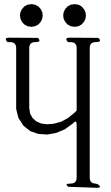

<svg xmlns="http://www.w3.org/2000/svg" viewBox="-20 -937 540 933"><path d="M312.5 -29.3Q290 -44.9 323.2 -44.9Q352.5 -44.9 352.5 -74.2V-330.1Q352.5 -358.4 334 -336.9L294.9 -308.6L252.9 -291L210 -283.2L167 -286.1L127 -299.8L93.8 -326.2L69.3 -364.3L58.6 -407.2V-703.1Q58.6 -732.4 29.3 -732.4H16.6Q-3.9 -753.9 25.4 -753.9L164.1 -752.9Q184.6 -732.4 151.4 -732.4Q122.1 -732.4 122.1 -703.1V-414.1L126 -385.7L137.7 -364.3L155.3 -347.7L179.7 -336.9L209 -333L242.2 -335.9L277.3 -345.7L311.5 -364.3L344.7 -391.6L352.5 -400.4V-703.1Q352.5 -732.4 323.2 -732.4H310.5Q290 -753.9 319.3 -753.9L458 -752.9Q478.5 -732.4 445.3 -732.4Q416 -732.4 416 -704.1V-74.2Q416 -44.9 445.3 -44.9L456.1 -41Q478.5 -24.4 450.2 -24.4ZM97.7 -818.4 85.9 -832 79.1 -846.7 77.1 -861.3 79.1 -877 85.9 -891.6 97.7 -905.3 113.3 -914.1 132.8 -917 150.4 -914.1 167 -905.3 178.7 -891.6 185.5 -877 187.5 -861.3 185.5 -846.7 178.7 -832 167 -818.4 150.4 -809.6 132.8 -806.6 113.3 -809.6ZM307.6 -818.4 295.9 -832 289.1 -846.7 287.1 -861.3 289.1 -877 295.9 -891.6 307.6 -905.3 323.2 -914.1 342.8 -917 361.3 -914.1 377 -905.3 388.7 -891.6 395.5 -877 397.5 -861.3 395.5 -846.7 388.7 -832 377 -818.4 361.3 -809.6 342.8 -806.6 323.2 -809.6Z"/></svg>

Font: B2 Hana
Style: Regular
Weight: 500
Version: 2020-08-05; (max)